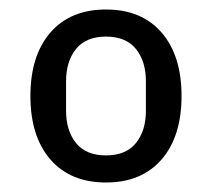

<svg xmlns="http://www.w3.org/2000/svg" viewBox="-20 -724 446 404"><path d="M119 -491Q119 -449 140 -423Q161 -397 203 -397Q245 -397 266 -423Q287 -449 287 -491V-553Q287 -595 266 -621Q245 -647 203 -647Q161 -647 140 -621Q119 -595 119 -553ZM203 -340Q128 -340 86 -388.5Q44 -437 44 -522Q44 -607 86 -655.5Q128 -704 203 -704Q278 -704 320 -655.5Q362 -607 362 -522Q362 -437 320 -388.5Q278 -340 203 -340Z"/></svg>

Font: IBM Plex Sans Thai Text
Style: Regular
Weight: 450
Designer: Mike Abbink, Paul van der Laan, Pieter van Rosmalen, Ben Mitchell, Mark Frömberg
Foundry: Bold Monday
Version: Version 1.1